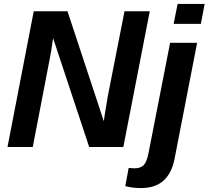

<svg xmlns="http://www.w3.org/2000/svg" viewBox="-20 -745 1057 973"><path d="M605 0H432L249 -552Q241 -490 230 -436L146 0H18L151 -688H322L506 -131L512 -171L526 -256L611 -688H739ZM998 -624H860L880 -725H1017ZM696 208Q648 208 615 198L632 106L661 108Q693 108 708.5 91.5Q724 75 733 29L842 -528H979L864 63Q834 208 696 208Z"/></svg>

Font: Libra Sans
Style: Bold Italic
Weight: 700
Italic angle: -12°
Foundry: Context Ltd
Version: Version 1.002